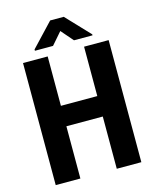

<svg xmlns="http://www.w3.org/2000/svg" viewBox="-131 -992 876 1080"><g transform="rotate(-15 307.0 -451.5)"><path d="M555.7 0H412.6V-304.2H200.7V0H57.1V-710.9H200.7V-423.3H412.6V-710.9H555.7ZM475.1 -760.3H367.2L306.2 -830.6L245.1 -760.3H139.6V-768.1L266.6 -902.8H345.7L475.1 -766.1Z"/></g></svg>

Font: RobotoCondensed-Bold
Style: Bold
Weight: 700
Designer: Google
Version: Version 2.001240; 2014